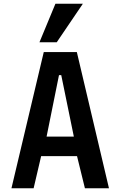

<svg xmlns="http://www.w3.org/2000/svg" viewBox="-20 -1002 640 1022"><path d="M213 -725H389L560 0H432L390 -171H199L159 0H41ZM373 -275 306 -602H294L228 -275ZM190 -777 275 -982H421L282 -777Z"/></svg>

Font: JuliaMono
Style: Bold
Weight: 700
Monospace: yes
Designer: cormullion
Foundry: corm
Version: Version 0.055; ttfautohint (v1.8.4)